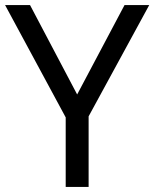

<svg xmlns="http://www.w3.org/2000/svg" viewBox="-20 -734 606 754"><path d="M283 -363 469 -714H566L328 -277V0H238V-273L0 -714H98Z"/></svg>

Font: Noto Sans Elymaic
Style: Regular
Weight: 400
Designer: Morgane Pierson
Foundry: Google LLC
Version: Version 1.002; ttfautohint (v1.8.4.7-5d5b)